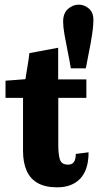

<svg xmlns="http://www.w3.org/2000/svg" viewBox="-20 -780 427 814"><path d="M222.2 14.2Q171.9 14.2 139.9 -3.9Q107.9 -22 92.8 -56.6Q77.6 -91.3 77.6 -140.6V-365.2H3.4V-438Q10.7 -438.5 31.2 -439.9Q51.8 -441.4 69.8 -442.9Q87.9 -444.3 87.9 -444.3Q87.9 -446.8 90.6 -462.2Q93.3 -477.5 96.4 -497.6Q99.6 -517.6 102.1 -533.9Q104.5 -550.3 104.5 -554.7L226.6 -577.6V-443.4H346.2V-365.2H227.1V-167Q227.1 -124.5 234.1 -103.3Q241.2 -82 268.6 -82Q285.6 -82 293.5 -93.5Q301.3 -105 301.3 -127.4L355.5 -134.3Q355.5 -60.5 320.6 -23.2Q285.6 14.2 222.2 14.2ZM280.3 -490.2Q274.9 -523.4 267.1 -561.3Q259.3 -599.1 253.4 -633.1Q247.6 -667 247.6 -688Q247.6 -724.1 268.3 -742.2Q289.1 -760.3 314 -760.3Q337.4 -760.3 356.7 -743.9Q376 -727.5 376 -695.3Q376 -678.2 373.5 -656.5Q371.1 -634.8 364.3 -596.4Q357.4 -558.1 343.8 -490.2Z"/></svg>

Font: Kameron
Style: Regular
Weight: 400
Designer: Vernon Adams
Foundry: Vernon Adams
Version: Version 1.100